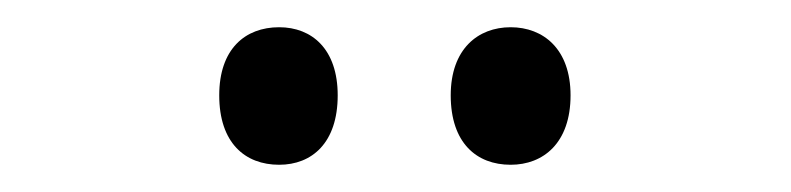

<svg xmlns="http://www.w3.org/2000/svg" viewBox="-20 -742 581 141"><path d="M141 -672C141 -637 160 -621 185 -621C209 -621 228 -637 228 -672C228 -706 209 -722 185 -722C160 -722 141 -706 141 -672ZM311 -672C311 -637 330 -621 355 -621C379 -621 399 -637 399 -672C399 -706 379 -722 355 -722C331 -722 311 -706 311 -672Z"/></svg>

Font: Noto Sans Myanmar UI Condensed
Style: Regular
Weight: 400
Width: 3
Designer: Monotype Design Team
Foundry: Monotype Imaging Inc.
Version: Version 2.103